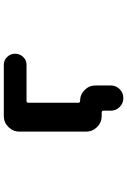

<svg xmlns="http://www.w3.org/2000/svg" viewBox="156 -744 687 1040"><g transform="rotate(-90 500.0 -224.5)"><path d="M419.9 31.2V-7.8Q419.9 -17.6 410.2 -17.6H391.6Q356.4 -17.6 331.5 -42.5Q306.6 -67.4 306.6 -102.5V-462.9Q306.6 -498 331.5 -522.9Q356.4 -547.9 391.6 -547.9H668Q693.4 -547.9 710.9 -529.8Q728.5 -511.7 728.5 -486.3Q728.5 -460.9 710.9 -442.9Q693.4 -424.8 668 -424.8H472.7Q462.9 -424.8 462.9 -415V-144.5Q462.9 -134.8 472.7 -134.8Q506.8 -134.8 531.7 -110.4Q556.6 -85.9 556.6 -50.8V31.2Q556.6 59.6 536.6 79.6Q516.6 99.6 488.3 99.6Q460 99.6 439.9 79.6Q419.9 59.6 419.9 31.2Z"/></g></svg>

Font: Rounded-X Mgen+ 2m bold
Style: Bold
Weight: 700
Designer: [Source Han Sans]
Ryoko NISHIZUKA  (kana & ideographs); Paul D. Hunt (Latin, Greek & Cyrillic); Wenlong ZHANG  (bopomofo
Version: Version 1.059.20150602